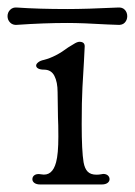

<svg xmlns="http://www.w3.org/2000/svg" viewBox="-76 -491 358 510"><path d="M10 -15Q10 -22 16 -26Q22 -30 33 -28Q63 -22 73 -60Q79 -82 79 -128Q79 -161 78 -179L77 -246Q77 -273 68.5 -289.5Q60 -306 41 -306Q31 -306 25.5 -309Q20 -312 20 -317Q20 -321 25.5 -325.5Q31 -330 41 -332Q72 -340 105 -365Q109 -367 119 -373.5Q129 -380 135 -380Q149 -380 149 -368L147 -328L143 -259Q141 -222 141 -161Q141 -90 146 -60Q149 -43 157 -35Q165 -27 180 -27Q187 -27 192 -28L198 -29Q206 -29 210.5 -25Q215 -21 215 -15Q215 -9 209.5 -5Q204 -1 194 -1H111H31Q21 -1 15.5 -5Q10 -9 10 -15ZM-56 -448Q-56 -458 -49 -465Q-42 -472 -31 -471Q26 -467 103 -467Q153 -467 237 -471Q249 -472 255.5 -465Q262 -458 262 -448Q262 -438 255.5 -431Q249 -424 237 -425L210 -426Q142 -430 103 -430Q41 -430 -31 -425Q-42 -424 -49 -431Q-56 -438 -56 -448Z"/></svg>

Font: Hina Mincho
Style: Regular
Weight: 400
Designer: satsuyako
Foundry: satsuyako
Version: Version 1.100